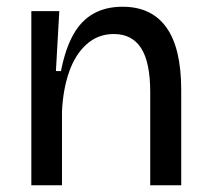

<svg xmlns="http://www.w3.org/2000/svg" viewBox="-20 -550 624 570"><path d="M73 0V-308V-517H156L146 -339H161Q174 -405 197.5 -447Q221 -489 257.5 -509.5Q294 -530 344 -530Q430 -530 474 -468.5Q518 -407 518 -283V0H426V-276Q426 -365 399 -407Q372 -449 318 -449Q271 -449 237 -418.5Q203 -388 185 -336Q167 -284 164 -219V0Z"/></svg>

Font: Bricolage Grotesque 28pt
Style: Regular
Weight: 400
Version: Version 1.001;gftools[0.9.33.dev8+g029e19f]